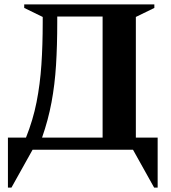

<svg xmlns="http://www.w3.org/2000/svg" viewBox="-20 -680 776 872"><path d="M90 -644V-660H681V-644L597 -603V-55H696V172H680L584 0H128L32 172H16V-55H98Q130 -135 146 -216Q162 -297 168 -386Q174 -475 174 -577V-603ZM446 -55V-605H240V-578Q240 -473 234.5 -384.5Q229 -296 214 -215.5Q199 -135 171 -55Z"/></svg>

Font: Spectral SC
Style: Bold
Weight: 700
Designer: Jean-Baptiste Levee
Foundry: Production Type
Version: Version 2.001